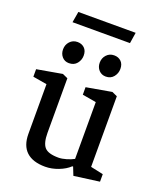

<svg xmlns="http://www.w3.org/2000/svg" viewBox="-156 -951 882 1058"><g transform="rotate(20 285.0 -422.0)"><path d="M237 10Q164 10 126.5 -25Q89 -60 89 -129V-420L7 -434V-478L155 -504L186 -490V-170Q186 -110 207.5 -86Q229 -62 289 -62Q309 -62 334.5 -69.5Q360 -77 378 -87V-420L297 -434V-478L445 -504L476 -490V-76L550 -60V-16L401 4L382 -44L377 -43Q353 -20 314 -5Q275 10 237 10ZM381 -571Q356 -571 340 -588.5Q324 -606 324 -632Q324 -659 341.5 -678Q359 -697 386 -697Q411 -697 427 -681.5Q443 -666 443 -638Q443 -612 426.5 -591.5Q410 -571 381 -571ZM165 -571Q140 -571 124.5 -588.5Q109 -606 109 -632Q109 -659 126.5 -678Q144 -697 171 -697Q196 -697 212 -681.5Q228 -666 228 -638Q228 -612 211.5 -591.5Q195 -571 165 -571ZM107 -790 118 -854H454L444 -790Z"/></g></svg>

Font: Faustina Medium
Style: Regular
Weight: 500
Designer: Alfonso Garcia
Foundry: http://www.omnibus-type.com
Version: Version 1.200